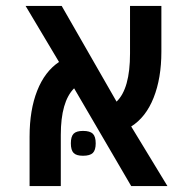

<svg xmlns="http://www.w3.org/2000/svg" viewBox="-20 -629 640 649"><path d="M185.5 -173V0H80V-167Q80 -257.5 105.8 -322.5Q131.5 -387.5 179.5 -419.5L66.5 -609H188.5L374 -285.5Q419.5 -329 419.5 -448V-609H525.5V-454.5Q525.5 -364.5 499.2 -298.5Q473 -232.5 423.5 -201.5L546 0H423.5L230.5 -330.5Q185.5 -285.5 185.5 -173ZM219.5 -144.5Q219.5 -167.5 228.8 -177Q238 -186.5 260.5 -186.5Q284 -186.5 293.8 -177Q303.5 -167.5 303.5 -144.5Q303.5 -121.5 293.8 -112Q284 -102.5 260.5 -102.5Q238 -102.5 228.8 -112Q219.5 -121.5 219.5 -144.5Z"/></svg>

Font: JuliaMono Medium
Style: Regular
Weight: 500
Monospace: yes
Designer: cormullion
Foundry: corm
Version: Version 0.054; ttfautohint (v1.8.4)